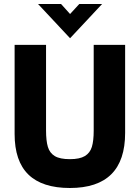

<svg xmlns="http://www.w3.org/2000/svg" viewBox="-20 -921 698 959"><path d="M53 -252V-697H210V-270Q210 -217.5 219.2 -187Q228.5 -156.5 254 -141.2Q279.5 -126 329 -126Q378 -126 403.8 -141.5Q429.5 -157 438.8 -187.2Q448 -217.5 448 -268V-697H605V-257Q605 18 329 18Q191 18 122 -49Q53 -116 53 -252ZM170 -901H285L330 -851L376 -901H490L330 -730Z"/></svg>

Font: HK Grotesk Black
Style: Regular
Weight: 900
Designer: Alfredo Marco Pradil
Foundry: Hanken Design Co.
Version: Version 3.001